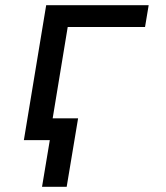

<svg xmlns="http://www.w3.org/2000/svg" viewBox="-20 -540 640 740"><path d="M142 180 172 0H72L158 -520H553L539 -436H241L183 -84H281L237 180Z"/></svg>

Font: Iosevka Custom Medium Oblique
Style: Regular
Weight: 500
Italic angle: -9°
Designer: Belleve Invis
Foundry: Belleve Invis
Version: Version 27.0.1